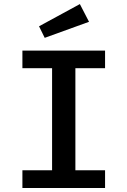

<svg xmlns="http://www.w3.org/2000/svg" viewBox="-20 -944 640 964"><path d="M507.5 -690V-601.5H358.5V-89H507.5V0H92.5V-89H241.5V-601.5H92.5V-690ZM381 -923.5 427 -834.5 204.5 -754 176 -812Z"/></svg>

Font: Fira Code Light Medium
Style: Regular
Weight: 500
Monospace: yes
Version: Version 5.002